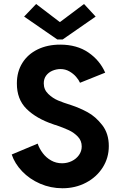

<svg xmlns="http://www.w3.org/2000/svg" viewBox="-20 -956 614 983"><path d="M40 -165 172.9 -220.7Q181.6 -194.8 199 -171.9Q216.3 -148.9 241.7 -134.5Q267.1 -120.1 297.9 -120.1Q324.2 -120.1 347.4 -131.3Q370.6 -142.6 384.5 -162.4Q398.4 -182.1 398.4 -206.1Q398.4 -235.8 378.4 -256.6Q358.4 -277.3 332 -289.6Q305.7 -301.8 266.6 -315.4Q260.7 -316.4 251 -320.3Q166 -349.1 116 -398.4Q65.9 -447.8 66.4 -529.3Q66.4 -588.9 94.5 -633.8Q122.6 -678.7 172.9 -703.1Q223.1 -727.5 288.1 -727.5Q373.5 -727.5 432.4 -687.3Q491.2 -647 518.6 -584L389.6 -532.2Q383.3 -546.9 369.6 -562.7Q356 -578.6 335.2 -590.6Q314.5 -602.5 289.1 -602.5Q267.6 -602.1 248 -593.8Q228.5 -585.4 216.3 -569.1Q204.1 -552.7 204.1 -529.3Q204.1 -497.1 227.1 -475.1Q250 -453.1 277.1 -441.7Q304.2 -430.2 343.8 -418Q387.2 -403.8 428.2 -381.6Q469.2 -359.4 503.2 -315.9Q537.1 -272.5 537.1 -208Q537.1 -147.9 505.9 -98.6Q474.6 -49.3 420.4 -20.8Q366.2 7.8 299.8 7.8Q239.3 7.8 185.3 -15.6Q131.3 -39.1 93.3 -78.9Q55.2 -118.7 40 -165ZM285.2 -843.8H288.1L410.2 -935.5L469.7 -871.1L300.8 -753.9H273.4L103.5 -871.1L165 -935.5Z"/></svg>

Font: Reddit Sans Strawberry
Style: Bold
Weight: 700
Designer: Stephen Hutchings
Foundry: Reddit
Version: Version 1.013